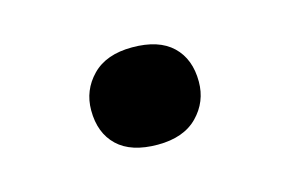

<svg xmlns="http://www.w3.org/2000/svg" viewBox="-38 -471 432 286"><g transform="rotate(-15 178.0 -328.0)"><path d="M178 -253Q137 -253 116 -273Q95 -293 95 -328Q95 -359 116.5 -381Q138 -403 178 -403Q219 -403 240 -383Q261 -363 261 -328Q261 -297 239.5 -275Q218 -253 178 -253Z"/></g></svg>

Font: Lexend Exa
Style: Regular
Weight: 400
Designer: Bonnie Shaver-Troup, Thomas Jockin
Foundry: Lexend
Version: Version 1.007